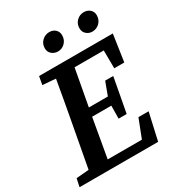

<svg xmlns="http://www.w3.org/2000/svg" viewBox="-205 -973 1003 1094"><g transform="rotate(-30 296.5 -426.0)"><path d="M102 -610 112 -664H597L571 -488H505L504 -606H312L268 -367H393L425 -453H478L436 -227H383L384 -312H258L257 -308Q246 -245 235 -182Q224 -119 213 -57H438L485 -178H552L512 0H-5L6 -53L89 -60L144 -357Q155 -419 166.5 -480.5Q178 -542 188 -603ZM276 -731Q253 -731 236 -745.5Q219 -760 219 -784Q219 -814 239.5 -833Q260 -852 287 -852Q311 -852 326.5 -837.5Q342 -823 342 -800Q342 -770 322.5 -750.5Q303 -731 276 -731ZM502 -731Q480 -731 463.5 -745.5Q447 -760 447 -784Q447 -814 467 -833Q487 -852 514 -852Q538 -852 554 -837.5Q570 -823 570 -800Q570 -770 550 -750.5Q530 -731 502 -731Z"/></g></svg>

Font: Source Serif 4 SmText Semibold
Style: Italic
Weight: 600
Italic angle: -12°
Designer: Frank Grießhammer
Foundry: Adobe
Version: Version 4.005;hotconv 1.1.0;makeotfexe 2.6.0